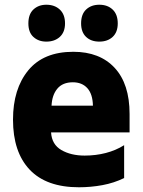

<svg xmlns="http://www.w3.org/2000/svg" viewBox="-20 -782 603 812"><path d="M314 10Q176 10 105.5 -64.5Q35 -139 35 -276Q35 -406 99.5 -484.5Q164 -563 290 -563Q402 -563 465 -495Q528 -427 528 -300V-222H196Q199 -171 239.5 -147.5Q280 -124 338 -124Q385 -124 427.5 -135Q470 -146 505 -168V-29Q462 -8 413 1Q364 10 314 10ZM373 -335Q372 -384 349.5 -409Q327 -434 288 -434Q245 -434 222.5 -407Q200 -380 198 -335ZM400 -606Q365 -606 344 -626Q323 -646 323 -683Q323 -722 344.5 -742Q366 -762 400 -762Q435 -762 456.5 -741.5Q478 -721 478 -683Q478 -646 456.5 -626Q435 -606 400 -606ZM176 -606Q143 -606 121.5 -625.5Q100 -645 100 -683Q100 -722 121.5 -742Q143 -762 176 -762Q211 -762 233 -741.5Q255 -721 255 -683Q255 -646 233 -626Q211 -606 176 -606Z"/></svg>

Font: Noto Sans Mono SemiCondensed Black
Style: Regular
Weight: 900
Width: 4
Designer: Monotype Design Team
Foundry: Monotype Imaging Inc.
Version: Version 2.014; ttfautohint (v1.8.4.7-5d5b)